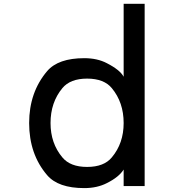

<svg xmlns="http://www.w3.org/2000/svg" viewBox="-20 -969 905 1000"><path d="M304.7 -149.4Q243.2 -222.7 243.2 -328.1Q243.2 -435.5 304.7 -509.8Q345.7 -559.6 433.6 -559.6Q521.5 -559.6 562.5 -509.8Q624 -435.5 624 -328.1Q624 -222.7 562.5 -149.4Q521.5 -99.6 433.6 -99.6Q345.7 -99.6 304.7 -149.4ZM733.4 -949.2H624V-569.3Q605.5 -604.5 537.1 -639.6Q487.3 -666 418.9 -666Q283.2 -666 225.6 -598.6Q131.8 -488.3 131.8 -328.1Q131.8 -166 225.6 -56.6Q283.2 10.7 418.9 10.7Q486.3 10.7 537.1 -15.6Q599.6 -46.9 624 -85.9V0H733.4Z"/></svg>

Font: OCR-B
Style: Regular
Weight: 400
Version: 1.1